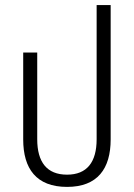

<svg xmlns="http://www.w3.org/2000/svg" viewBox="-20 -723 526 753"><path d="M243 10C363 10 414 -62 414 -176V-703H359V-177C359 -87 321 -38 243 -38C164 -38 126 -87 126 -177V-517H71V-176C71 -62 122 10 243 10Z"/></svg>

Font: Noto Sans Thai UI Condensed Light
Style: Regular
Weight: 300
Width: 3
Designer: Monotype Design Team
Foundry: Monotype Imaging Inc.
Version: Version 1.901